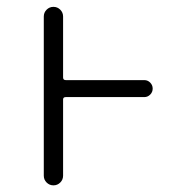

<svg xmlns="http://www.w3.org/2000/svg" viewBox="-20 -565 540 563"><path d="M403.3 -330.1Q413.1 -330.1 420.4 -322.8Q427.7 -315.4 427.7 -305.2Q427.7 -294.9 420.4 -287.6Q413.1 -280.3 403.3 -280.3H172.9Q165 -280.3 165 -273.4V-49.8Q165 -38.1 156.7 -29.8Q148.4 -21.5 136.7 -21.5Q125 -21.5 116.7 -29.8Q108.4 -38.1 108.4 -49.8V-516.6Q108.4 -528.3 116.7 -536.6Q125 -544.9 136.7 -544.9Q148.4 -544.9 156.7 -536.6Q165 -528.3 165 -516.6V-337.9Q165 -330.1 172.9 -330.1Z"/></svg>

Font: Rounded Mgen+ 1mn light
Style: Regular
Weight: 200
Designer: [Source Han Sans]
Ryoko NISHIZUKA  (kana & ideographs); Paul D. Hunt (Latin, Greek & Cyrillic); Wenlong ZHANG  (bopomofo
Version: Version 1.059.20150602